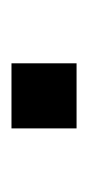

<svg xmlns="http://www.w3.org/2000/svg" viewBox="68 -218 150 326"><g transform="rotate(-90 143.0 -55.0)"><path d="M198.5 0V-110.5H88V0Z"/></g></svg>

Font: Vela Sans SemBd
Style: Regular
Weight: 600
Designer: Principal design: Mikhail Sharanda - project Manrope.
Design modification: Ravid Balaliev
Foundry: Mikhail Sharanda
Version: Version 1.001